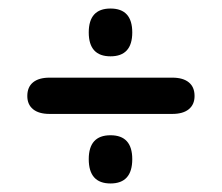

<svg xmlns="http://www.w3.org/2000/svg" viewBox="-20 -523 520 450"><path d="M239 -503Q188 -503 188 -447Q188 -391 239 -391Q290 -391 290 -447Q290 -503 239 -503ZM239 -206Q188 -206 188 -150Q188 -93 239 -93Q290 -93 290 -150Q290 -206 239 -206ZM96 -341Q71 -341 57.5 -330Q44 -319 44 -298Q44 -278 57.5 -267Q71 -256 96 -256H384Q409 -256 422.5 -267Q436 -278 436 -298Q436 -319 422.5 -330Q409 -341 384 -341Z"/></svg>

Font: Beiruti SemiBold
Style: Regular
Weight: 600
Designer: Arlette Boutros
Foundry: Boutros
Version: Version 1.41